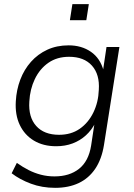

<svg xmlns="http://www.w3.org/2000/svg" viewBox="-20 -715 643 923"><path d="M245 188Q182 188 128.5 168Q75 148 36 118L61 68Q89 88 117.5 102.5Q146 117 177 125Q208 133 242 133Q314 133 360 96.5Q406 60 418 -15L435 -127L439 -126Q421 -90 393 -64.5Q365 -39 329 -25.5Q293 -12 250 -12Q188 -12 143 -39Q98 -66 75 -114.5Q52 -163 56 -228Q59 -283 77.5 -332Q96 -381 129 -418Q162 -455 207.5 -476Q253 -497 310 -497Q372 -497 417 -466Q462 -435 478 -375H475L492 -489H554L480 -19Q469 50 438 96Q407 142 358.5 165Q310 188 245 188ZM264 -67Q322 -67 363.5 -96Q405 -125 429 -174.5Q453 -224 455 -283Q460 -357 422 -399.5Q384 -442 312 -442Q254 -442 212.5 -413Q171 -384 147.5 -335Q124 -286 121 -227Q116 -152 154 -109.5Q192 -67 264 -67ZM316 -618 328 -695H407L395 -618Z"/></svg>

Font: Nunito Sans 10pt Light
Style: Italic
Weight: 300
Italic angle: -9°
Designer: Vernon Adams
Foundry: Vernon Adams
Version: Version 3.101;gftools[0.9.27]